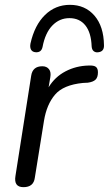

<svg xmlns="http://www.w3.org/2000/svg" viewBox="-20 -767 450 794"><path d="M77 7Q36 7 44 -40L109 -454Q115 -493 155 -493Q173 -493 182.5 -481Q192 -469 188 -447L181 -406Q207 -449 251 -472Q295 -495 347 -496Q368 -497 376.5 -490.5Q385 -484 385 -468Q385 -447 375 -437.5Q365 -428 343 -425L323 -424Q242 -416 207.5 -375.5Q173 -335 162 -268L124 -32Q119 7 77 7ZM127 -551Q114 -552 108.5 -561.5Q103 -571 106 -587Q123 -663 166 -705Q209 -747 269 -747Q332 -747 370.5 -702.5Q409 -658 410 -580Q411 -554 387 -551Q376 -549 368 -555Q360 -561 359 -575Q357 -632 333 -662Q309 -692 267 -692Q226 -692 196.5 -661.5Q167 -631 156 -573Q151 -549 127 -551Z"/></svg>

Font: Nunito
Style: Italic
Weight: 400
Italic angle: -9°
Designer: Vernon Adams
Foundry: Vernon Adams
Version: Version 3.601; ttfautohint (v1.8.2.53-6de2)